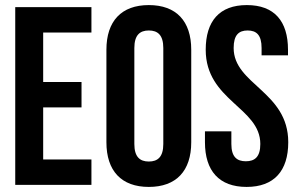

<svg xmlns="http://www.w3.org/2000/svg" viewBox="-20 -728 1178 756"><path d="M150 -600H340V-700H40V0H340V-100H150V-305H301V-405H150Z M509 -539C509 -590 531 -608 566 -608C601 -608 623 -590 623 -539V-161C623 -110 601 -92 566 -92C531 -92 509 -110 509 -161ZM399 -168C399 -55 458 8 566 8C674 8 733 -55 733 -168V-532C733 -645 674 -708 566 -708C458 -708 399 -645 399 -532Z M790 -532C790 -332 1005 -305 1005 -161C1005 -110 983 -93 948 -93C913 -93 891 -110 891 -161V-211H787V-168C787 -55 843 8 951 8C1059 8 1115 -55 1115 -168C1115 -368 900 -395 900 -539C900 -590 920 -608 955 -608C990 -608 1010 -590 1010 -539V-510H1114V-532C1114 -645 1060 -708 952 -708C844 -708 790 -645 790 -532Z"/></svg>

Font: Bebas Neue
Style: Bold
Weight: 700
Designer: Ryoichi Tsunekawa
Foundry: Ryoichi Tsunekawa
Version: Version 1.300